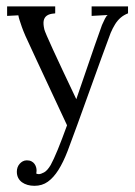

<svg xmlns="http://www.w3.org/2000/svg" viewBox="-20 -395 435 618"><path d="M96.7 163.6Q100.6 165.5 105 165.5Q111.3 165.5 121.8 159.9Q132.3 154.3 143.1 136.2Q152.3 119.6 165.8 86.9Q179.2 54.2 195.8 8.3Q68.8 -263.2 61.8 -279.5Q54.7 -295.9 50.3 -308.3Q45.9 -320.8 43 -330.1Q40 -339.4 39.1 -345.7L2.9 -343.8V-374.5H157.7V-352.1L154.8 -351.6Q139.2 -350.6 130.9 -344.7Q122.6 -338.9 120.6 -328.1Q118.7 -317.4 122.8 -300Q127 -282.7 225.6 -75.7Q303.2 -302.7 308.3 -314.5Q313.5 -326.2 317.9 -335Q322.3 -343.8 326.7 -346.7L274.9 -343.8V-374.5H392.1V-352.1Q378.4 -346.7 368.4 -338.1Q358.4 -329.6 350.6 -317.1Q342.8 -304.7 336.2 -289.1Q329.6 -273.4 229 6.3Q211.9 53.7 197.8 90.6Q183.6 127.4 168 152.1Q152.3 176.8 134 189.9Q115.7 203.1 90.8 203.1Q79.1 203.1 68.8 200.2Q58.6 197.3 50.8 191.7Q43 186 38.6 177.5Q34.2 168.9 34.2 157.7Q34.2 150.4 36.4 144Q38.6 137.7 43 132.6Q47.4 127.4 53.2 124.3Q59.1 121.1 66.4 121.1Q75.2 121.1 81.3 124.3Q87.4 127.4 91.1 132.6Q94.7 137.7 96.2 143.3Q97.7 148.9 97.7 153.3Q97.7 155.8 97.4 158.4Q97.2 161.1 96.7 163.6Z"/></svg>

Font: Parastoo Print
Style: Print
Weight: 400
Foundry: Saber Rastikerdar (saber.rastikerdar@gmail.com)
Version: Version 1.0.0-alpha5